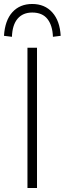

<svg xmlns="http://www.w3.org/2000/svg" viewBox="-27 -945 325 965"><path d="M111 0V-705H159V0ZM33 -760 -7 -765Q-2 -843 35.5 -884Q73 -925 135 -925Q198 -925 236 -882.5Q274 -840 278 -765L239 -760Q237 -817 211.5 -849.5Q186 -882 135 -882Q88 -882 61.5 -851Q35 -820 33 -760Z"/></svg>

Font: Nunito Sans 7pt SemiCondensed ExtraLight
Style: Regular
Weight: 250
Width: 4
Designer: Vernon Adams
Foundry: Vernon Adams
Version: Version 3.101;gftools[0.9.27]